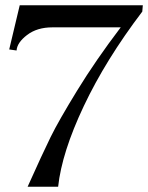

<svg xmlns="http://www.w3.org/2000/svg" viewBox="-20 -710 563 730"><path d="M201 0H85Q142 -127 172.5 -189Q203 -251 273.5 -366Q344 -481 439 -606H179Q121 -606 83 -577Q45 -548 43 -518L15 -522L55 -690H523L521 -666Q382 -483 298.5 -306.5Q215 -130 201 0Z"/></svg>

Font: Montaga
Style: Regular
Weight: 400
Designer: Alejandra Rodriguez
Foundry: Alejandra Rodriguez
Version: Version 1.001